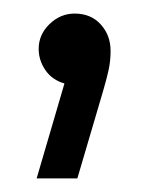

<svg xmlns="http://www.w3.org/2000/svg" viewBox="-20 -117 220 283"><path d="M34 146 75 6Q57 1 47 -13.5Q37 -28 37 -45Q37 -66 53 -81.5Q69 -97 90 -97Q114 -97 128.5 -81Q143 -65 143 -42Q143 -27 140 -13.5Q137 0 132 17L94 146Z"/></svg>

Font: MuseoModerno Thin Light
Style: Regular
Weight: 300
Version: Version 1.003